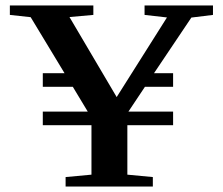

<svg xmlns="http://www.w3.org/2000/svg" viewBox="-20 -683 816 703"><path d="M220.2 0V-34.7L314.9 -43.5V-224.6H136.7V-274.4H301.3L246.6 -365.2H136.7V-415H216.3L92.3 -620.1L16.1 -628.4V-663.1H321.8V-628.4L234.4 -620.6L407.2 -327.6L591.3 -619.1L509.3 -628.4V-663.1H759.8V-628.4L680.7 -618.7L543.9 -415H613.8V-365.2H510.7L450.2 -274.4H613.8V-224.6H446.3V-43.5L539.6 -34.7V0Z"/></svg>

Font: Elstob 14pt SemiBold
Style: Regular
Weight: 600
Designer: Peter S. Baker
Version: Version 1.015